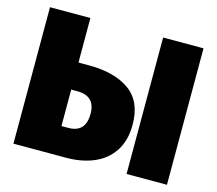

<svg xmlns="http://www.w3.org/2000/svg" viewBox="-100 -821 1069 946"><g transform="rotate(15 434.5 -348.0)"><path d="M311 0H43V-696H249V-469H303Q434 -469 510 -414.5Q586 -360 586 -242Q586 -160 550 -106Q514 -52 452 -26Q390 0 311 0ZM826 0H620V-696H826ZM284 -145Q372 -145 372 -240Q372 -331 280 -331H249V-145Z"/></g></svg>

Font: Trujillo Black
Style: Regular
Weight: 900
Designer: Fira Sans original fonts by bBox Type GmbH, Carrois Corporate GbR, & Edenspiekermann AG / Changes by Cristiano Sobral
Foundry: Fira Sans original fonts by bBox Type GmbH, Carrois Corporate GbR, & Edenspiekermann AG / Changes by Cristiano Sobral
Version: Version 4.301;July 28, 2020;FontCreator 13.0.0.2655 64-bit